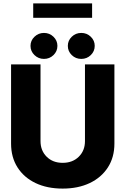

<svg xmlns="http://www.w3.org/2000/svg" viewBox="-20 -1111 747 1143"><path d="M485.8 -727.5H661.1V-256.3Q661.1 -174.8 622.3 -114.5Q583.5 -54.2 514.2 -21.2Q444.8 11.7 353 11.7Q260.7 11.7 191.7 -21.2Q122.6 -54.2 84.2 -114.5Q45.9 -174.8 45.9 -256.3V-727.5H221.2V-271Q221.2 -214.4 257.8 -178Q294.4 -141.6 353 -141.6Q412.1 -141.6 449 -178Q485.8 -214.4 485.8 -271ZM241.7 -760.3Q209 -760.3 185.3 -783Q161.6 -805.7 161.6 -837.9Q161.6 -869.6 185.3 -892.3Q209 -915 241.7 -915Q274.9 -915 298.3 -892.3Q321.8 -869.6 321.8 -837.9Q321.8 -805.7 298.3 -783Q274.9 -760.3 241.7 -760.3ZM463.9 -760.3Q430.7 -760.3 407.2 -783Q383.8 -805.7 383.8 -837.9Q383.8 -869.6 407.2 -892.3Q430.7 -915 463.9 -915Q497.1 -915 520.5 -892.3Q543.9 -869.6 543.9 -837.9Q543.9 -805.7 520.5 -783Q497.1 -760.3 463.9 -760.3ZM528.3 -1090.8V-1004.9H177.7V-1090.8Z"/></svg>

Font: Inter Display Extra Bold
Style: Regular
Weight: 800
Designer: Rasmus Andersson
Foundry: rsms
Version: Version 4.000;git-4fc901f